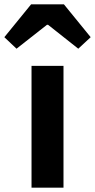

<svg xmlns="http://www.w3.org/2000/svg" viewBox="-66 -863 437 883"><path d="M79 0V-560H226V0ZM-46 -692 77 -843H228L351 -692L294 -639L155 -749H150L10 -639Z"/></svg>

Font: Source Han Sans TC
Style: Bold
Weight: 700
Designer: Ryoko NISHIZUKA Ë•øÂ°öÊ∂ºÂ≠ê (kana, bopomofo & ideographs); Paul D. Hunt (Latin, Greek & Cyrillic); Sandoll Communicatio
Foundry: Adobe
Version: Version 2.004;hotconv 1.0.118;makeotfexe 2.5.65603